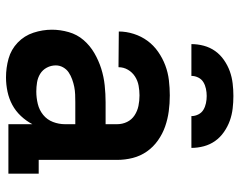

<svg xmlns="http://www.w3.org/2000/svg" viewBox="-99 -691 798 640"><g transform="rotate(90 300.0 -371.0)"><path d="M238 8Q206 8 175.5 -0.5Q145 -9 122 -31Q99 -53 89 -83.5Q79 -114 79 -145Q79 -173 87 -201Q95 -229 113.5 -250.5Q132 -272 157 -286.5Q182 -301 209 -309.5Q236 -318 264.5 -321Q293 -324 321 -324H394V-362Q394 -380 386.5 -395.5Q379 -411 364.5 -420.5Q350 -430 333 -433.5Q316 -437 298 -437Q282 -437 265.5 -434Q249 -431 235 -422Q221 -413 212.5 -398.5Q204 -384 204 -367Q204 -367 204 -367Q204 -367 204 -367L85 -368Q85 -368 85 -368Q85 -368 85 -368Q85 -393 93 -418Q101 -443 116 -463.5Q131 -484 152.5 -499Q174 -514 198 -523Q222 -532 247.5 -535Q273 -538 298 -538Q325 -538 351 -534.5Q377 -531 401.5 -522.5Q426 -514 448 -498.5Q470 -483 485 -461.5Q500 -440 506.5 -414.5Q513 -389 513 -362V-101H559V0H394V-80Q383 -59 366.5 -41.5Q350 -24 329.5 -13Q309 -2 285.5 3Q262 8 238 8ZM285 -93Q306 -93 326.5 -98Q347 -103 363 -116Q379 -129 386.5 -148.5Q394 -168 394 -189V-223H321Q308 -223 295 -222.5Q282 -222 269.5 -219.5Q257 -217 244.5 -212.5Q232 -208 221.5 -201Q211 -194 204.5 -182.5Q198 -171 198 -158Q198 -142 205.5 -128Q213 -114 226 -106Q239 -98 254.5 -95.5Q270 -93 285 -93ZM127 -610Q127 -631 132.5 -651.5Q138 -672 150 -689Q162 -706 180 -718.5Q198 -731 217.5 -738Q237 -745 258 -747.5Q279 -750 300 -750Q321 -750 342 -747.5Q363 -745 382.5 -738Q402 -731 420 -718.5Q438 -706 450 -689Q462 -672 467.5 -651.5Q473 -631 473 -610H367Q367 -622 361.5 -633Q356 -644 346 -650Q336 -656 324 -658.5Q312 -661 300 -661Q288 -661 276 -658.5Q264 -656 254 -650Q244 -644 238.5 -633Q233 -622 233 -610Z"/></g></svg>

Font: Iosevka Curly Slab Extended
Style: Bold
Weight: 700
Width: 7
Monospace: yes
Designer: Belleve Invis
Foundry: Belleve Invis
Version: Version 11.1.0; ttfautohint (v1.8.3)